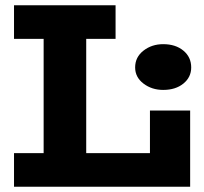

<svg xmlns="http://www.w3.org/2000/svg" viewBox="-20 -706 772 726"><path d="M33 0V-127H547V-288H699V0ZM145 -70V-605H306V-70ZM33 -559V-686H417V-559ZM597 -366Q554 -366 522.5 -390Q491 -414 491 -451Q491 -490 522.5 -514.5Q554 -539 597 -539Q644 -539 673.5 -514.5Q703 -490 703 -451Q703 -414 673.5 -390Q644 -366 597 -366Z"/></svg>

Font: BioRhyme ExtraBold
Style: Regular
Weight: 800
Designer: Aoife Mooney
Foundry: Aoife Mooney Type
Version: Version 1.600;gftools[0.9.33]